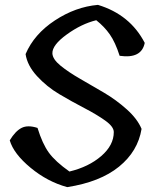

<svg xmlns="http://www.w3.org/2000/svg" viewBox="-20 -768 638 788"><path d="M447 -226Q447 -248 412 -273Q377 -298 326 -324.5Q275 -351 223.5 -381.5Q172 -412 132 -455.5Q92 -499 85 -546Q120 -628 205 -684Q290 -740 382 -748Q514 -708 574 -592Q561 -526 471 -539Q453 -595 430.5 -627Q408 -659 375 -685Q314 -670 254 -626.5Q194 -583 195 -549Q196 -525 228.5 -498.5Q261 -472 309 -444.5Q357 -417 407 -387.5Q457 -358 500.5 -319Q544 -280 561 -239Q546 -147 468.5 -84Q391 -21 256 0Q175 -22 105.5 -79.5Q36 -137 20 -192Q43 -230 68.5 -243Q94 -256 134 -243Q154 -178 180.5 -141.5Q207 -105 265 -64Q344 -83 395.5 -127.5Q447 -172 447 -226Z"/></svg>

Font: Tillana Medium
Style: Regular
Weight: 500
Designer: Lipi Raval (Devanagari, Latin), Jonny Pinhorn (Latin)
Foundry: Indian Type Foundry
Version: Version 2.003;PS 1.0;hotconv 1.0.79;makeotf.lib2.5.61930; tt